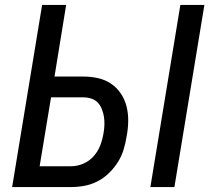

<svg xmlns="http://www.w3.org/2000/svg" viewBox="-20 -755 865 775"><path d="M587 0 708 -735H805L684 0ZM29 0 150 -735H247L200 -446H317Q347 -446 376 -439.5Q405 -433 428.5 -417Q452 -401 468 -377Q484 -353 491 -324.5Q498 -296 497.5 -265.5Q497 -235 491 -204Q487 -178 479 -151.5Q471 -125 456 -101Q441 -77 420 -56.5Q399 -36 373.5 -23Q348 -10 321 -5Q294 0 268 0ZM268 -84Q292 -84 316.5 -94.5Q341 -105 358.5 -125Q376 -145 385 -169Q394 -193 398 -218Q401 -235 401.5 -251.5Q402 -268 399.5 -284Q397 -300 391 -315Q385 -330 374.5 -341Q364 -352 348.5 -357Q333 -362 317 -362H186L140 -84Z"/></svg>

Font: Iosevka Custom Medium Oblique
Style: Regular
Weight: 500
Italic angle: -9°
Designer: Belleve Invis
Foundry: Belleve Invis
Version: Version 27.0.1